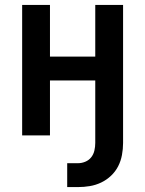

<svg xmlns="http://www.w3.org/2000/svg" viewBox="-20 -550 590 780"><path d="M253 210V113H297Q312 113 326.5 107Q341 101 350.5 89Q360 77 363.5 61.5Q367 46 367 31V-223H183V0H70V-530H183V-320H367V-530H480V31Q480 55 475.5 79.5Q471 104 460 125.5Q449 147 431 164Q413 181 391 191.5Q369 202 345 206Q321 210 297 210Z"/></svg>

Font: Lode
Style: Bold
Weight: 700
Monospace: yes
Designer: Belleve Invis
Foundry: Belleve Invis
Version: Version 29.2.0; ttfautohint (v1.8.3)